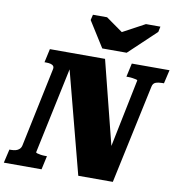

<svg xmlns="http://www.w3.org/2000/svg" viewBox="-135 -1047 1071 1138"><g transform="rotate(10 400.0 -477.5)"><path d="M421 -768H568L731 -922L738 -955H651L469 -857L557 -856L417 -955H332L324 -922ZM-36 0 -17 -82H-7Q9 -82 21.5 -85.5Q34 -89 43 -97.5Q52 -106 55 -120L154 -592Q158 -607 152.5 -614.5Q147 -622 135.5 -625Q124 -628 108 -628H98L116 -710H448L585 -167L558 -127L658 -616Q659 -620 650.5 -622Q642 -624 629 -626Q616 -628 604 -628H591L609 -710H836L817 -628H807Q784 -628 767.5 -622Q751 -616 747 -594L620 0H412L237 -669L263 -665L142 -94Q142 -91 150 -88.5Q158 -86 171 -84Q184 -82 197 -82H209L191 0Z"/></g></svg>

Font: Roboto Serif ExtraBold
Style: Italic
Weight: 800
Italic angle: -10°
Version: Version 1.007